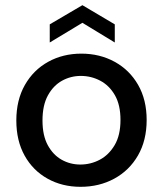

<svg xmlns="http://www.w3.org/2000/svg" viewBox="-20 -714 629 741"><path d="M423 -550 298 -626 172 -550V-620L298 -694L423 -620ZM291 7Q220 7 163.5 -24.5Q107 -56 75 -113.5Q43 -171 43 -249Q43 -328 76 -386Q109 -444 166 -475.5Q223 -507 294 -507Q365 -507 422.5 -475.5Q480 -444 513 -386.5Q546 -329 546 -251Q546 -172 512.5 -114Q479 -56 421 -24.5Q363 7 291 7ZM290 -79Q330 -79 365 -97.5Q400 -116 422.5 -154Q445 -192 445 -251Q445 -309 423.5 -346.5Q402 -384 367 -402.5Q332 -421 292 -421Q253 -421 219.5 -402.5Q186 -384 165 -346Q144 -308 144 -249Q144 -191 164.5 -153.5Q185 -116 218 -97.5Q251 -79 290 -79Z"/></svg>

Font: Albert Sans Medium
Style: Regular
Weight: 500
Designer: Andreas Rasmussen
Foundry: a.Foundry
Version: Version 1.025